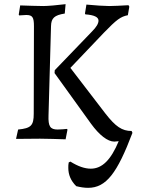

<svg xmlns="http://www.w3.org/2000/svg" viewBox="-20 -666 681 922"><path d="M257 -44C221 -44 211 -59 213 -112L225 -541C226 -579 241 -593 291 -601L295 -646C255 -641 209 -637 188 -637C160 -637 108 -639 77 -640L70 -596L72 -592L106 -594C136 -594 143 -583 143 -540L142 -120C142 -63 129 -50 67 -44L57 1C85 1 136 0 172 0C204 0 261 2 295 3L304 -43L302 -47C291 -46 272 -44 257 -44ZM612 -37C566 -37 535 -58 486 -121L318 -340L479 -509C540 -572 559 -586 594 -593L601 -634L597 -641C561 -639 526 -637 505 -637C483 -637 436 -640 395 -644L388 -601L390 -597C432 -594 453 -584 453 -567C453 -553 443 -536 422 -515L243 -329L242 -315L417 -72C457 -17 497 14 529 14L550 12C513 101 471 144 416 144C387 144 355 133 318 110L310 114C308 123 308 131 308 140C308 173 320 202 346 228C366 233 385 236 403 236C490 236 543 165 616 -28Z"/></svg>

Font: Alegreya SC
Style: Regular
Weight: 400
Designer: Juan Pablo del Peral
Foundry: Huerta Tipografica
Version: Version 2.007;PS 002.007;hotconv 1.0.88;makeotf.lib2.5.64775